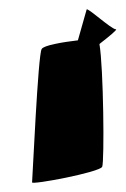

<svg xmlns="http://www.w3.org/2000/svg" viewBox="-20 -722 274 419"><path d="M50 -324C49 -318 197 -346 203 -358C208 -369 206 -574 197 -626C219 -643 237 -658 233 -658C223 -658 169 -708 169 -701L150 -634C116 -630 75 -623 71 -615C63 -605 51 -332 50 -324Z"/></svg>

Font: Ampere
Style: SCSuExt
Weight: 400
Version: Version 1